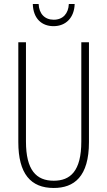

<svg xmlns="http://www.w3.org/2000/svg" viewBox="-20 -924 533 954"><path d="M351 -904H322C320 -857 293 -826 247 -826C202 -826 174 -856 172 -904H143C145 -831 188 -794 246 -794C308 -794 349 -837 351 -904ZM422 -218V-714H384V-221C384 -73 329 -26 247 -26C160 -26 109 -79 109 -221V-714H71V-218C71 -60 133 10 247 10C348 10 422 -46 422 -218Z"/></svg>

Font: Noto Sans Thai ExtCond ExtLt
Style: Regular
Weight: 200
Width: 2
Designer: Monotype Design Team
Foundry: Monotype Imaging Inc.
Version: Version 2.002